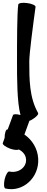

<svg xmlns="http://www.w3.org/2000/svg" viewBox="-86 -841 334 1377"><path d="M7 -15 -31 88C-32 88 -33 87 -33 87C-44 87 -53 114 -53 149L-66 185C-70 195 -46 213 -14 225C14 235 40 237 49 231C78 246 99 270 101 303C104 362 43 403 -19 389C-30 387 -45 412 -53 446C-60 479 -58 508 -47 511C79 540 196 432 188 297C184 225 145 162 89 124L124 28V26C130 24 137 21 143 17C173 0 193 -22 187 -31C124 -142 124 -273 124 -400C124 -457 151 -661 169 -792C170 -802 143 -815 109 -819C75 -824 46 -819 45 -808C36 -745 36 -536 36 -400C36 -277 36 -110 61 -16C33 -24 10 -24 7 -15Z"/></svg>

Font: Nupuram
Style: Bold
Weight: 700
Designer: Santhosh Thottingal (santhosh.thottingal@gmail.com)
Foundry: SMC
Version: Version 1.000